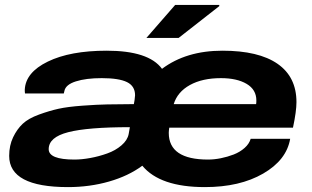

<svg xmlns="http://www.w3.org/2000/svg" viewBox="-20 -744 1259 776"><path d="M571.8 -590.8 688 -724.1H866.2V-719.2L702.1 -590.8ZM254.9 12.2Q17.1 12.2 17.1 -113.8Q17.1 -156.2 33 -189.2Q48.8 -222.2 72 -243.9Q95.2 -265.6 137.7 -281Q180.2 -296.4 216.6 -304.4Q252.9 -312.5 313 -316.9Q373 -321.3 413.3 -322Q453.6 -322.8 521 -323.2L523.9 -339.8Q525.9 -353.5 525.9 -358.9Q525.9 -396 493.4 -412.1Q460.9 -428.2 391.1 -428.2Q327.6 -428.2 286.4 -415Q245.1 -401.9 240.2 -376L237.8 -366.2H81.1Q80.1 -372.1 80.1 -380.9Q83 -451.2 173.3 -495.1Q263.7 -539.1 411.1 -539.1Q581.1 -539.1 634.8 -465.8Q732.4 -539.1 878.9 -539.1Q1025.4 -539.1 1101.8 -486.1Q1178.2 -433.1 1178.2 -331.1Q1178.2 -294.4 1164.1 -228H664.1Q662.1 -214.4 662.1 -207Q662.1 -99.1 820.8 -99.1Q845.7 -99.1 872.6 -104.5Q899.4 -109.9 924.6 -119.6Q949.7 -129.4 968.5 -146Q987.3 -162.6 993.2 -183.1H1152.8Q1138.2 -97.2 1043.7 -42.5Q949.2 12.2 808.1 12.2Q626.5 12.2 555.2 -74.2Q499 -32.7 420.7 -10.3Q342.3 12.2 254.9 12.2ZM682.1 -323.2H1015.1Q1016.1 -328.1 1016.1 -337.9Q1016.1 -381.8 976.8 -405Q937.5 -428.2 873 -428.2Q797.9 -428.2 747.6 -400.4Q697.3 -372.6 682.1 -323.2ZM280.8 -99.1Q310.5 -99.1 345.2 -105.5Q379.9 -111.8 413.3 -123.8Q446.8 -135.7 470.9 -156.5Q495.1 -177.2 500 -202.1L504.9 -230Q334.5 -230 255.6 -209.7Q176.8 -189.5 176.8 -141.1Q176.8 -99.1 280.8 -99.1Z"/></svg>

Font: Archivo Expanded
Style: Bold Italic
Weight: 700
Width: 7
Italic angle: -10°
Designer: Hector Gatti
Foundry: Omnibus-Type
Version: Version 2.001